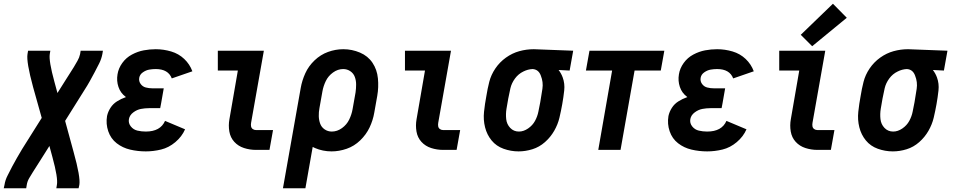

<svg xmlns="http://www.w3.org/2000/svg" viewBox="-71 -801 5091 1026"><path d="M-51 205 -47 187Q-43 161 -30.5 137Q-18 113 -6 89Q4 70 15 51L20 42Q33 19 47 -4L152 -171L106 -335Q69 -471 76 -512L79 -530H198L195 -512Q189 -476 220 -363L236 -304L282 -377Q292 -394 303 -410Q314 -426 323.5 -442.5Q333 -459 343 -476Q353 -493 357 -512L360 -530H479L476 -512Q471 -486 459 -462Q447 -438 434.5 -414.5Q422 -391 409 -367.5Q396 -344 381 -321L277 -155L322 10Q360 146 353 187L349 205H230L233 187Q240 151 209 38L193 -21L147 52Q137 69 126 85Q115 101 105 118L85 151Q75 168 72 187L69 205Z M708 8Q665 8 624.5 -1.5Q584 -11 552.5 -35.5Q521 -60 507.5 -99.5Q494 -139 501 -181Q506 -204 519.5 -225Q533 -246 554.5 -259.5Q576 -273 599 -281L602 -282L600 -284Q573 -304 562 -336.5Q551 -369 557 -404Q562 -436 582.5 -464.5Q603 -493 634 -509.5Q665 -526 697 -532Q729 -538 761 -538Q803 -538 843.5 -526Q884 -514 913.5 -486Q943 -458 957 -420L847 -382Q828 -432 761 -432Q744 -432 726.5 -429Q709 -426 692.5 -414.5Q676 -403 673 -385Q670 -367 680.5 -352.5Q691 -338 708 -333.5Q725 -329 744 -329H804L790 -249L785 -223H725Q704 -223 682.5 -219Q661 -215 641.5 -200.5Q622 -186 618 -165Q614 -143 628 -125.5Q642 -108 663.5 -103Q685 -98 708 -98Q786 -98 811 -155L918 -110Q901 -71 866 -41.5Q831 -12 790 -2Q749 8 708 8Z M1297 0Q1264 0 1233 -10Q1202 -20 1181 -43Q1160 -66 1154.5 -98.5Q1149 -131 1155 -164L1200 -424H1093V-530H1339L1271 -146Q1269 -136 1270.5 -126.5Q1272 -117 1279.5 -111.5Q1287 -106 1297 -106H1388L1369 0Z M1441 205 1520 -241 1536 -331Q1543 -371 1560.5 -409.5Q1578 -448 1610 -478.5Q1642 -509 1682 -523.5Q1722 -538 1763 -538H1764Q1810 -538 1852.5 -520Q1895 -502 1919.5 -465.5Q1944 -429 1948.5 -382Q1953 -335 1945 -289L1929 -199Q1922 -158 1904 -120Q1886 -82 1854 -51Q1822 -20 1781.5 -6Q1741 8 1701 8Q1654 8 1612 -10Q1606 -13 1600 -16L1561 205ZM1702 -98Q1731 -98 1756.5 -116.5Q1782 -135 1795 -162Q1808 -189 1813 -217L1829 -307Q1832 -328 1832 -349.5Q1832 -371 1825 -390Q1818 -409 1801 -420.5Q1784 -432 1763 -432Q1734 -432 1708.5 -413.5Q1683 -395 1670 -368Q1657 -341 1652 -313L1636 -223Q1632 -202 1632.5 -180.5Q1633 -159 1640 -140Q1647 -121 1664 -109.5Q1681 -98 1702 -98Z M2297 0Q2264 0 2233 -10Q2202 -20 2181 -43Q2160 -66 2154.5 -98.5Q2149 -131 2155 -164L2200 -424H2093V-530H2339L2271 -146Q2269 -136 2270.5 -126.5Q2272 -117 2279.5 -111.5Q2287 -106 2297 -106H2388L2369 0Z M2700 8Q2659 8 2620 -6Q2581 -20 2556 -50.5Q2531 -81 2521 -121Q2511 -161 2515.5 -203.5Q2520 -246 2528 -288Q2534 -326 2543.5 -363.5Q2553 -401 2576 -435Q2599 -469 2632.5 -493Q2666 -517 2704 -527.5Q2742 -538 2781 -538H2782L2992 -530L2973 -424L2914 -427Q2928 -409 2936 -387Q2948 -354 2944 -317.5Q2940 -281 2933.5 -244.5Q2927 -208 2918.5 -172Q2910 -136 2890.5 -102Q2871 -68 2841 -41.5Q2811 -15 2774 -3.5Q2737 8 2700 8ZM2702 -98Q2727 -98 2751 -114.5Q2775 -131 2788 -155Q2801 -179 2806 -204.5Q2811 -230 2816 -255Q2822 -291 2827.5 -326.5Q2833 -362 2819 -397Q2807 -430 2775 -432Q2750 -431 2726 -419Q2699 -406 2681 -381.5Q2663 -357 2656.5 -329.5Q2650 -302 2645 -274.5Q2640 -247 2635.5 -219.5Q2631 -192 2634 -164.5Q2637 -137 2655.5 -117.5Q2674 -98 2702 -98Z M3126 0 3200 -424H3060L3079 -530H3479L3460 -424H3320L3245 0Z M3708 8Q3665 8 3624.5 -1.5Q3584 -11 3552.5 -35.5Q3521 -60 3507.5 -99.5Q3494 -139 3501 -181Q3506 -204 3519.5 -225Q3533 -246 3554.5 -259.5Q3576 -273 3599 -281L3602 -282L3600 -284Q3573 -304 3562 -336.5Q3551 -369 3557 -404Q3562 -436 3582.5 -464.5Q3603 -493 3634 -509.5Q3665 -526 3697 -532Q3729 -538 3761 -538Q3803 -538 3843.5 -526Q3884 -514 3913.5 -486Q3943 -458 3957 -420L3847 -382Q3828 -432 3761 -432Q3744 -432 3726.5 -429Q3709 -426 3692.5 -414.5Q3676 -403 3673 -385Q3670 -367 3680.5 -352.5Q3691 -338 3708 -333.5Q3725 -329 3744 -329H3804L3790 -249L3785 -223H3725Q3704 -223 3682.5 -219Q3661 -215 3641.5 -200.5Q3622 -186 3618 -165Q3614 -143 3628 -125.5Q3642 -108 3663.5 -103Q3685 -98 3708 -98Q3786 -98 3811 -155L3918 -110Q3901 -71 3866 -41.5Q3831 -12 3790 -2Q3749 8 3708 8Z M4297 0Q4264 0 4233 -10Q4202 -20 4181 -43Q4160 -66 4154.5 -98.5Q4149 -131 4155 -164L4200 -424H4093V-530H4339L4271 -146Q4269 -136 4270.5 -126.5Q4272 -117 4279.5 -111.5Q4287 -106 4297 -106H4388L4369 0ZM4269 -554 4208 -615 4380 -781 4454 -706Z M4700 8Q4659 8 4620 -6Q4581 -20 4556 -50.5Q4531 -81 4521 -121Q4511 -161 4515.5 -203.5Q4520 -246 4528 -288Q4534 -326 4543.5 -363.5Q4553 -401 4576 -435Q4599 -469 4632.5 -493Q4666 -517 4704 -527.5Q4742 -538 4781 -538H4782L4992 -530L4973 -424L4914 -427Q4928 -409 4936 -387Q4948 -354 4944 -317.5Q4940 -281 4933.5 -244.5Q4927 -208 4918.5 -172Q4910 -136 4890.5 -102Q4871 -68 4841 -41.5Q4811 -15 4774 -3.5Q4737 8 4700 8ZM4702 -98Q4727 -98 4751 -114.5Q4775 -131 4788 -155Q4801 -179 4806 -204.5Q4811 -230 4816 -255Q4822 -291 4827.5 -326.5Q4833 -362 4819 -397Q4807 -430 4775 -432Q4750 -431 4726 -419Q4699 -406 4681 -381.5Q4663 -357 4656.5 -329.5Q4650 -302 4645 -274.5Q4640 -247 4635.5 -219.5Q4631 -192 4634 -164.5Q4637 -137 4655.5 -117.5Q4674 -98 4702 -98Z"/></svg>

Font: Iosevka SS08
Style: Bold Italic
Weight: 700
Italic angle: -10°
Monospace: yes
Designer: Belleve Invis
Foundry: Belleve Invis
Version: 2.1.0; ttfautohint (v1.8.2)